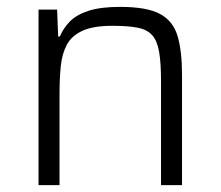

<svg xmlns="http://www.w3.org/2000/svg" viewBox="-20 -538 641 558"><path d="M92 0V-510H146L149 -432H154Q164 -456 183 -475.5Q202 -495 237 -506.5Q272 -518 329 -518Q407 -518 445 -497.5Q483 -477 496 -433.5Q509 -390 509 -320V0H448V-301Q448 -355 442.5 -387Q437 -419 422.5 -435.5Q408 -452 380 -457.5Q352 -463 307 -463Q251 -463 219.5 -448.5Q188 -434 174 -407.5Q160 -381 156.5 -344.5Q153 -308 153 -264V0Z"/></svg>

Font: Saira Light
Style: Regular
Weight: 300
Designer: Hector Gatti with collaboration of the Omnibus-Type team
Foundry: Omnibus-Type
Version: Version 1.100; ttfautohint (v1.8.3)